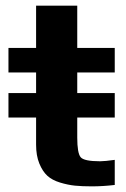

<svg xmlns="http://www.w3.org/2000/svg" viewBox="-20 -654 447 681"><path d="M387 2V-87C363.7 -83.7 346.3 -82 335 -82C297 -82 274 -86.8 266 -96.5C258 -106.2 254 -129.3 254 -166V-237H387V-324H254V-397H387V-484H254V-634H108V-484H10V-397H108V-324H10V-237H108V-141C108 -115 111.8 -92.7 119.5 -74C127.2 -55.3 136.7 -40.8 148 -30.5C159.3 -20.2 174.3 -12.2 193 -6.5C211.7 -0.8 229.3 2.8 246 4.5C262.7 6.2 282.7 7 306 7C332 7 359 5.3 387 2Z"/></svg>

Font: Play
Style: Bold
Weight: 700
Designer: Jonas Hecksher
Foundry: Jonas Hecksher, Playtypeª, e-types AS
Version: Version 1.002